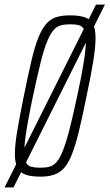

<svg xmlns="http://www.w3.org/2000/svg" viewBox="-44 -763 478 838"><path d="M-24 55 375 -743H414L15 55ZM133 8Q94 8 69.5 0Q45 -8 33 -29.5Q21 -51 21 -91Q21 -131 31.5 -193Q42 -255 60 -344Q78 -433 92.5 -495Q107 -557 122.5 -596.5Q138 -636 157 -658Q176 -680 201 -688Q226 -696 261 -696Q300 -696 325 -688Q350 -680 361.5 -658.5Q373 -637 373 -597Q373 -557 363 -495.5Q353 -434 334 -344Q316 -254 301 -192.5Q286 -131 270.5 -91Q255 -51 236 -30Q217 -9 192 -0.5Q167 8 133 8ZM131 -31Q155 -31 172 -35.5Q189 -40 203 -56Q217 -72 230.5 -105.5Q244 -139 259 -197Q274 -255 293 -344Q313 -436 322 -494.5Q331 -553 331 -586Q331 -619 323 -634Q315 -649 300.5 -653Q286 -657 263 -657Q240 -657 222 -652.5Q204 -648 190 -632Q176 -616 162 -582.5Q148 -549 133.5 -491Q119 -433 100 -344Q87 -282 78.5 -235.5Q70 -189 66 -156Q62 -123 62 -101Q62 -69 69.5 -54Q77 -39 93 -35Q109 -31 131 -31Z"/></svg>

Font: Saira UltraCondensed ExtraLight
Style: Italic
Weight: 250
Width: 1
Italic angle: -12°
Designer: Hector Gatti with collaboration of the Omnibus-Type team
Foundry: Omnibus-Type
Version: Version 1.101